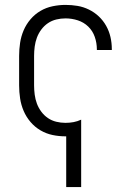

<svg xmlns="http://www.w3.org/2000/svg" viewBox="-20 -548 540 783"><path d="M250 215V8H247Q220 8 194 2.5Q168 -3 145 -16.5Q122 -30 104.5 -50.5Q87 -71 76.5 -95.5Q66 -120 62 -146.5Q58 -173 58 -200V-320Q58 -347 62 -373.5Q66 -400 76.5 -424.5Q87 -449 104.5 -469.5Q122 -490 145 -503.5Q168 -517 194.5 -522.5Q221 -528 247 -528Q272 -528 296 -524Q320 -520 342.5 -509Q365 -498 383 -481Q401 -464 413 -442.5Q425 -421 430.5 -397Q436 -373 436 -348V-344H375V-347Q375 -373 366.5 -397.5Q358 -422 340 -439.5Q322 -457 297.5 -465Q273 -473 247 -473Q228 -473 209.5 -468.5Q191 -464 175.5 -453.5Q160 -443 148.5 -427.5Q137 -412 130.5 -394.5Q124 -377 121.5 -358Q119 -339 119 -320V-200Q119 -181 121.5 -162Q124 -143 130.5 -125.5Q137 -108 148.5 -92.5Q160 -77 175.5 -66.5Q191 -56 209.5 -51.5Q228 -47 247 -47Q264 -47 280 -50Q296 -53 311 -60V215Z"/></svg>

Font: Iosevka Light
Style: Regular
Weight: 300
Monospace: yes
Designer: Belleve Invis
Foundry: Belleve Invis
Version: Version 32.5.0; ttfautohint (v1.8.4)